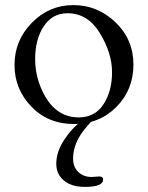

<svg xmlns="http://www.w3.org/2000/svg" viewBox="-20 -474 581 754"><path d="M37 -219Q37 -315 105 -384.5Q173 -454 268 -454Q363 -454 433.5 -386.5Q504 -319 504 -220.5Q504 -122 437.5 -54.5Q371 13 270 13Q169 13 103 -55.5Q37 -124 37 -219ZM158 -94Q206 -13 289 -13Q353 -13 386.5 -64.5Q420 -116 420 -190.5Q420 -265 372.5 -343.5Q325 -422 245 -422Q186 -422 152 -371Q118 -320 118 -242Q118 -164 158 -94ZM370 219Q385 219 385 231Q385 260 313 260Q241 260 212 213Q201 195 201 169Q201 123 231.5 76Q262 29 302 0H342Q341 0 321 23Q267 84 267 149Q267 182 287.5 201.5Q308 221 340 221Z"/></svg>

Font: Cardo
Style: Regular
Weight: 400
Designer: David J. Perry
Foundry: David J. Perry
Version: Version 1.0451